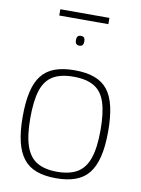

<svg xmlns="http://www.w3.org/2000/svg" viewBox="-92 -894 710 967"><g transform="rotate(10 262.5 -411.0)"><path d="M44 -267Q44 -341 56 -393.5Q68 -446 93.5 -478.5Q119 -511 160.5 -526.5Q202 -542 262 -542Q322 -542 364 -526.5Q406 -511 431.5 -478.5Q457 -446 469 -393.5Q481 -341 481 -267Q481 -191 468 -138Q455 -85 429 -52.5Q403 -20 361.5 -5Q320 10 262 10Q205 10 163.5 -5Q122 -20 96 -52.5Q70 -85 57 -138Q44 -191 44 -267ZM83 -267Q83 -177 101.5 -123.5Q120 -70 159.5 -46.5Q199 -23 262 -23Q326 -23 365.5 -46.5Q405 -70 423.5 -123.5Q442 -177 442 -267Q442 -355 425 -408Q408 -461 368.5 -485Q329 -509 262 -509Q196 -509 156.5 -485Q117 -461 100 -408Q83 -355 83 -267ZM262 -668Q251 -668 246 -675Q241 -682 241 -693Q241 -705 246 -711.5Q251 -718 262 -718Q275 -718 279.5 -711.5Q284 -705 284 -693Q284 -682 279.5 -675Q275 -668 262 -668ZM137 -800V-832H388V-800Z"/></g></svg>

Font: Georama ExtraLight
Style: Regular
Weight: 250
Version: Version 1.001